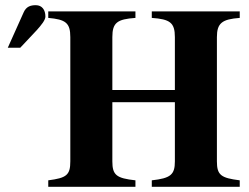

<svg xmlns="http://www.w3.org/2000/svg" viewBox="-20 -720 960 740"><path d="M904 0V-25C832 -34 816 -45 816 -98V-577C816 -631 836 -646 904 -651V-676H565V-651C635 -646 654 -633 654 -577V-373H413V-577C413 -633 432 -646 502 -651V-676H166V-651C233 -645 251 -632 251 -577V-98C251 -45 236 -34 166 -25V0H502V-25C429 -33 413 -45 413 -98V-326H654V-98C654 -47 638 -33 565 -25V0ZM10 -536H58L121 -603C140 -624 155 -643 155 -656C155 -682 142 -700 118 -700C98 -700 81 -695 71 -672Z"/></svg>

Font: STIXGeneral
Style: Bold
Weight: 700
Designer: MicroPress Inc., with final additions and corrections provided by Coen Hoffman, Elsevier (retired)
Version: Version 1.1.0